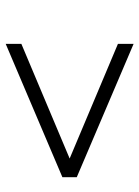

<svg xmlns="http://www.w3.org/2000/svg" viewBox="72 -680 489 674"><g transform="rotate(90 317.0 -343.5)"><path d="M134.5 -118.5V-173.5L537 -343L134.5 -512.5V-567.5L602.5 -368V-317.5Z"/></g></svg>

Font: Overpass ExtraLight
Style: Italic
Weight: 250
Italic angle: -10°
Designer: Delve Withrington, Dave Bailey, Thomas Jockin
Foundry: Delve Fonts LLC
Version: Version 4.000